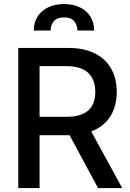

<svg xmlns="http://www.w3.org/2000/svg" viewBox="-20 -949 656 969"><path d="M72.3 -707H324.2Q404.3 -707 459.2 -679.2Q514.2 -651.4 541.7 -601.3Q569.3 -551.3 569.3 -485.4Q569.3 -413.1 536.6 -361.3Q503.9 -309.6 440.4 -285.6L596.7 0H474.6L331.1 -266.6H324.2H179.7V0H72.3ZM313.5 -359.4Q389.6 -359.4 425.3 -391.4Q460.9 -423.3 460.9 -485.4Q460.9 -547.9 425 -581.5Q389.2 -615.2 313.5 -615.2H179.7V-359.4ZM303.7 -928.7Q349.6 -928.7 384 -911.6Q418.5 -894.5 436.8 -864.3Q455.1 -834 455.1 -794.9H371.1Q370.1 -823.7 353.8 -842.5Q337.4 -861.3 303.7 -861.3Q269 -861.3 252.2 -842.3Q235.4 -823.2 235.4 -794.9H150.4Q150.4 -834 168.9 -864.3Q187.5 -894.5 222.4 -911.6Q257.3 -928.7 303.7 -928.7Z"/></svg>

Font: Pretendard GOV Medium
Style: Regular
Weight: 500
Designer: Base glyphs from Inter by Rasmus Andersson; Hangeul glyphs from Noto Sans CJK(Source Han Sans) by Jang Soo-young and Kan
Foundry: Kil Hyung-jin
Version: Version 1.309